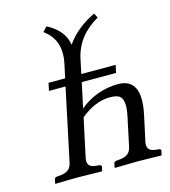

<svg xmlns="http://www.w3.org/2000/svg" viewBox="-104 -763 750 848"><g transform="rotate(-15 271.5 -339.0)"><path d="M438 -437 430.2 -401.9H273.4L249 -288.1Q327.1 -352.1 427.7 -352.1Q534.7 -350.1 502.4 -193.8L476.6 -74.2Q468.8 -36.6 502.9 -30.3Q506.8 -29.8 510.3 -28.8L528.8 -26.9Q535.2 -24.4 535.2 -19L530.8 0L528.8 2Q527.8 2 421.9 0L317.4 2L315.9 0L319.8 -19Q322.8 -25.9 329.6 -26.9L349.1 -28.8Q387.7 -32.7 397.9 -60.5Q400.4 -66.9 401.9 -74.2L429.7 -205.1Q445.8 -281.7 415.5 -297.9Q400.9 -305.2 374 -305.2Q307.1 -304.2 241.2 -250L203.6 -74.2Q196.3 -39.1 224.1 -31.2Q230.5 -29.8 237.3 -28.8L255.9 -26.9Q263.2 -24.4 263.2 -19L258.8 0L256.8 2Q255.9 2 148.9 0Q113.8 0 45.4 2L43.9 0L47.9 -19Q50.8 -25.9 57.6 -26.9L77.1 -28.8Q115.7 -32.7 126 -60.5Q128.4 -66.9 129.9 -74.2L199.2 -401.9H123.5L130.9 -437H207L221.2 -503.9Q241.7 -605.5 167 -659.2L186.5 -680.2Q262.7 -641.1 272.9 -573.2Q319.3 -639.6 404.3 -680.2L415 -659.2Q316.9 -603.5 294.9 -503.9L280.8 -437Z"/></g></svg>

Font: Linux Biolinum Capitals O
Style: Italic Samll Caps
Weight: 400
Italic angle: -12°
Designer: Philipp H. Poll
Foundry: Philipp H. Poll
Version: Version 0.6.2